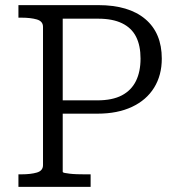

<svg xmlns="http://www.w3.org/2000/svg" viewBox="-20 -730 697 750"><path d="M225 -59V-657H364Q420 -657 457 -639Q494 -621 511.5 -586.5Q529 -552 529 -501Q529 -450 511 -413.5Q493 -377 456 -357.5Q419 -338 360 -338H199V-286H361Q439 -286 495.5 -312.5Q552 -339 582 -387.5Q612 -436 612 -501Q612 -601 547.5 -655.5Q483 -710 364 -710H52V-661H63Q100 -661 124 -654Q148 -647 148 -625V-85Q148 -63 124 -56Q100 -49 63 -49H52V0H334V-49H311Q296 -49 280.5 -49.5Q265 -50 252.5 -51.5Q240 -53 232.5 -54.5Q225 -56 225 -59Z"/></svg>

Font: Roboto Serif 20pt Light
Style: Regular
Weight: 300
Version: Version 1.008